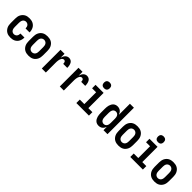

<svg xmlns="http://www.w3.org/2000/svg" viewBox="363 -2258 3775 3775"><g transform="rotate(45 2250.0 -371.0)"><path d="M247 8Q220 8 193 3Q166 -2 142.5 -15.5Q119 -29 100.5 -49.5Q82 -70 70.5 -94.5Q59 -119 55 -146Q51 -173 51 -200V-320Q51 -347 55 -374Q59 -401 70.5 -425.5Q82 -450 100.5 -470.5Q119 -491 142.5 -504.5Q166 -518 193 -523Q220 -528 247 -528Q273 -528 298.5 -523.5Q324 -519 347 -507.5Q370 -496 388.5 -478Q407 -460 419 -437Q431 -414 437 -389Q443 -364 443 -338V-331H332V-334Q332 -353 327 -371Q322 -389 311 -403Q300 -417 282.5 -424.5Q265 -432 247 -432Q227 -432 209 -422.5Q191 -413 180.5 -396Q170 -379 166 -359.5Q162 -340 162 -320V-200Q162 -180 166 -160.5Q170 -141 180.5 -124Q191 -107 209 -97.5Q227 -88 247 -88Q265 -88 282.5 -95.5Q300 -103 311 -117Q322 -131 327 -149Q332 -167 332 -186V-189H443V-182Q443 -156 437 -131Q431 -106 419 -83Q407 -60 388.5 -42Q370 -24 347 -12.5Q324 -1 298.5 3.5Q273 8 247 8Z M750 8Q723 8 695.5 3Q668 -2 644 -15Q620 -28 601.5 -48.5Q583 -69 571.5 -93.5Q560 -118 555.5 -145.5Q551 -173 551 -200V-320Q551 -347 555.5 -374.5Q560 -402 571.5 -426.5Q583 -451 601.5 -471.5Q620 -492 644 -505Q668 -518 695.5 -523Q723 -528 750 -528Q777 -528 804.5 -523Q832 -518 856 -505Q880 -492 898.5 -471.5Q917 -451 928.5 -426.5Q940 -402 944.5 -374.5Q949 -347 949 -320V-200Q949 -173 944.5 -145.5Q940 -118 928.5 -93.5Q917 -69 898.5 -48.5Q880 -28 856 -15Q832 -2 804.5 3Q777 8 750 8ZM750 -88Q770 -88 788.5 -97Q807 -106 818.5 -123Q830 -140 834 -160Q838 -180 838 -200V-320Q838 -340 834 -360Q830 -380 818.5 -397Q807 -414 788.5 -423Q770 -432 750 -432Q730 -432 711.5 -423Q693 -414 681.5 -397Q670 -380 666 -360Q662 -340 662 -320V-200Q662 -180 666 -160Q670 -140 681.5 -123Q693 -106 711.5 -97Q730 -88 750 -88Z M1115 0V-520H1227V-412Q1233 -434 1242.5 -454.5Q1252 -475 1267 -492Q1282 -509 1303 -518.5Q1324 -528 1346 -528Q1365 -528 1383.5 -522Q1402 -516 1416 -503Q1430 -490 1438.5 -473Q1447 -456 1452 -437.5Q1457 -419 1458.5 -400Q1460 -381 1460 -362H1348Q1348 -374 1346.5 -386Q1345 -398 1340 -408.5Q1335 -419 1324.5 -425.5Q1314 -432 1302 -432Q1286 -432 1272.5 -422.5Q1259 -413 1251 -399.5Q1243 -386 1238.5 -370.5Q1234 -355 1231.5 -339Q1229 -323 1228 -307.5Q1227 -292 1227 -276V0Z M1615 0V-520H1727V-412Q1733 -434 1742.5 -454.5Q1752 -475 1767 -492Q1782 -509 1803 -518.5Q1824 -528 1846 -528Q1865 -528 1883.5 -522Q1902 -516 1916 -503Q1930 -490 1938.5 -473Q1947 -456 1952 -437.5Q1957 -419 1958.5 -400Q1960 -381 1960 -362H1848Q1848 -374 1846.5 -386Q1845 -398 1840 -408.5Q1835 -419 1824.5 -425.5Q1814 -432 1802 -432Q1786 -432 1772.5 -422.5Q1759 -413 1751 -399.5Q1743 -386 1738.5 -370.5Q1734 -355 1731.5 -339Q1729 -323 1728 -307.5Q1727 -292 1727 -276V0Z M2075 0V-96H2201V-424H2089V-520H2313V-96H2425V0ZM2255 -590Q2239 -590 2223 -595Q2207 -600 2196 -611Q2185 -622 2180 -638Q2175 -654 2175 -670Q2175 -686 2180 -702Q2185 -718 2196 -729Q2207 -740 2223 -745Q2239 -750 2255 -750Q2271 -750 2287 -745Q2303 -740 2314 -729Q2325 -718 2330 -702Q2335 -686 2335 -670Q2335 -654 2330 -638Q2325 -622 2314 -611Q2303 -600 2287 -595Q2271 -590 2255 -590Z M2698 8Q2674 8 2651 0.5Q2628 -7 2610 -23.5Q2592 -40 2580.5 -61Q2569 -82 2562.5 -105Q2556 -128 2553.5 -152Q2551 -176 2551 -200V-320Q2551 -344 2553.5 -368Q2556 -392 2562.5 -415Q2569 -438 2580.5 -459Q2592 -480 2610 -496.5Q2628 -513 2651 -520.5Q2674 -528 2698 -528Q2720 -528 2742 -521.5Q2764 -515 2781 -501Q2798 -487 2810 -468.5Q2822 -450 2830 -429V-735H2941V0H2830V-91Q2822 -70 2810 -51.5Q2798 -33 2781 -19Q2764 -5 2742 1.5Q2720 8 2698 8ZM2746 -88Q2766 -88 2784 -97.5Q2802 -107 2812 -124Q2822 -141 2826 -160.5Q2830 -180 2830 -200V-320Q2830 -340 2826 -359.5Q2822 -379 2812 -396Q2802 -413 2784 -422.5Q2766 -432 2746 -432Q2726 -432 2708 -422.5Q2690 -413 2680 -396Q2670 -379 2666 -359.5Q2662 -340 2662 -320V-200Q2662 -180 2666 -160.5Q2670 -141 2680 -124Q2690 -107 2708 -97.5Q2726 -88 2746 -88Z M3250 8Q3223 8 3195.5 3Q3168 -2 3144 -15Q3120 -28 3101.5 -48.5Q3083 -69 3071.5 -93.5Q3060 -118 3055.5 -145.5Q3051 -173 3051 -200V-320Q3051 -347 3055.5 -374.5Q3060 -402 3071.5 -426.5Q3083 -451 3101.5 -471.5Q3120 -492 3144 -505Q3168 -518 3195.5 -523Q3223 -528 3250 -528Q3277 -528 3304.5 -523Q3332 -518 3356 -505Q3380 -492 3398.5 -471.5Q3417 -451 3428.5 -426.5Q3440 -402 3444.5 -374.5Q3449 -347 3449 -320V-200Q3449 -173 3444.5 -145.5Q3440 -118 3428.5 -93.5Q3417 -69 3398.5 -48.5Q3380 -28 3356 -15Q3332 -2 3304.5 3Q3277 8 3250 8ZM3250 -88Q3270 -88 3288.5 -97Q3307 -106 3318.5 -123Q3330 -140 3334 -160Q3338 -180 3338 -200V-320Q3338 -340 3334 -360Q3330 -380 3318.5 -397Q3307 -414 3288.5 -423Q3270 -432 3250 -432Q3230 -432 3211.5 -423Q3193 -414 3181.5 -397Q3170 -380 3166 -360Q3162 -340 3162 -320V-200Q3162 -180 3166 -160Q3170 -140 3181.5 -123Q3193 -106 3211.5 -97Q3230 -88 3250 -88Z M3575 0V-96H3701V-424H3589V-520H3813V-96H3925V0ZM3755 -590Q3739 -590 3723 -595Q3707 -600 3696 -611Q3685 -622 3680 -638Q3675 -654 3675 -670Q3675 -686 3680 -702Q3685 -718 3696 -729Q3707 -740 3723 -745Q3739 -750 3755 -750Q3771 -750 3787 -745Q3803 -740 3814 -729Q3825 -718 3830 -702Q3835 -686 3835 -670Q3835 -654 3830 -638Q3825 -622 3814 -611Q3803 -600 3787 -595Q3771 -590 3755 -590Z M4250 8Q4223 8 4195.5 3Q4168 -2 4144 -15Q4120 -28 4101.5 -48.5Q4083 -69 4071.5 -93.5Q4060 -118 4055.5 -145.5Q4051 -173 4051 -200V-320Q4051 -347 4055.5 -374.5Q4060 -402 4071.5 -426.5Q4083 -451 4101.5 -471.5Q4120 -492 4144 -505Q4168 -518 4195.5 -523Q4223 -528 4250 -528Q4277 -528 4304.5 -523Q4332 -518 4356 -505Q4380 -492 4398.5 -471.5Q4417 -451 4428.5 -426.5Q4440 -402 4444.5 -374.5Q4449 -347 4449 -320V-200Q4449 -173 4444.5 -145.5Q4440 -118 4428.5 -93.5Q4417 -69 4398.5 -48.5Q4380 -28 4356 -15Q4332 -2 4304.5 3Q4277 8 4250 8ZM4250 -88Q4270 -88 4288.5 -97Q4307 -106 4318.5 -123Q4330 -140 4334 -160Q4338 -180 4338 -200V-320Q4338 -340 4334 -360Q4330 -380 4318.5 -397Q4307 -414 4288.5 -423Q4270 -432 4250 -432Q4230 -432 4211.5 -423Q4193 -414 4181.5 -397Q4170 -380 4166 -360Q4162 -340 4162 -320V-200Q4162 -180 4166 -160Q4170 -140 4181.5 -123Q4193 -106 4211.5 -97Q4230 -88 4250 -88Z"/></g></svg>

Font: Iosevka Fixed
Style: Bold
Weight: 700
Monospace: yes
Designer: Belleve Invis
Foundry: Belleve Invis
Version: Version 32.3.0